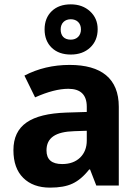

<svg xmlns="http://www.w3.org/2000/svg" viewBox="-20 -857 644 887"><path d="M431.2 -722.2C431.2 -755.9 419.4 -783.2 396 -804.7C372.6 -826.2 342.8 -836.9 307.1 -836.9C270.5 -836.9 241.2 -826.7 219.2 -805.7C197.3 -784.7 186 -756.3 186 -721.2C186 -685.5 197.3 -657.2 219.2 -636.2C241.2 -615.2 270.5 -605 307.1 -605C343.8 -605 373.5 -615.7 396.5 -637.2C419.4 -658.7 431.2 -687 431.2 -722.2ZM354 -721.2C354 -691.9 334.5 -673.8 307.1 -673.8C275.9 -673.8 260.3 -691.9 260.3 -721.2C260.3 -750.5 279.8 -768.1 307.1 -768.1C334.5 -768.1 354 -750.5 354 -721.2ZM528.8 0V-363.8C528.8 -494.1 448.2 -557.1 301.8 -557.1C225.1 -557.1 155.8 -540.5 92.8 -507.8L142.1 -407.2C201.2 -433.6 252.4 -446.8 295.9 -446.8C352.5 -446.8 380.9 -418.9 380.9 -363.8V-339.8L286.1 -336.9C122.6 -331.1 42 -278.8 42 -163.1C42 -107.9 57.1 -64.9 87.4 -35.2C117.2 -5.4 158.7 9.8 210.9 9.8C253.4 9.8 288.1 3.9 314.9 -8.8C341.3 -21 367.2 -42.5 392.1 -74.2H396L424.8 0ZM380.9 -208C380.9 -175.3 370.6 -148.9 350.1 -128.9C329.1 -108.9 301.8 -99.1 267.1 -99.1C218.8 -99.1 194.8 -120.1 194.8 -162.1C194.8 -220.7 236.8 -248.5 323.2 -251L380.9 -252.9Z"/></svg>

Font: Noto Reveo Sans
Style: Bold
Weight: 700
Designer: Monotype Design team
Foundry: Monotype Imaging Inc.
Version: Version 1.04